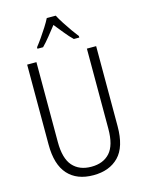

<svg xmlns="http://www.w3.org/2000/svg" viewBox="-139 -1029 846 1121"><g transform="rotate(-15 284.5 -468.5)"><path d="M493 -230Q493 -105 437 -47.5Q381 10 284 10Q184 10 130 -50Q76 -110 76 -230V-714H132V-231Q132 -132 172 -86.5Q212 -41 285 -41Q357 -41 397 -85.5Q437 -130 437 -230V-714H493ZM311 -947Q323 -924 341.5 -895.5Q360 -867 379 -840Q398 -813 411 -797V-788H378Q355 -810 331 -840Q307 -870 284 -898Q262 -870 237.5 -839.5Q213 -809 192 -788H158V-797Q174 -817 192.5 -843.5Q211 -870 228.5 -897.5Q246 -925 257 -947Z"/></g></svg>

Font: Noto Sans Georgian Condensed Light
Style: Regular
Weight: 300
Width: 3
Designer: Monotype Design Team, Akaki Razmadze
Foundry: Google LLC
Version: Version 2.005; ttfautohint (v1.8.4.7-5d5b)